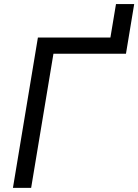

<svg xmlns="http://www.w3.org/2000/svg" viewBox="-20 -909 669 929"><path d="M42.6 0 163.4 -727.3H514.2L541.2 -889.2H629.3L589.5 -649.1H238.6L130.7 0Z"/></svg>

Font: Inter P
Style: Italic
Weight: 400
Italic angle: -9.40001°
Designer: Rasmus Andersson
Foundry: rsms
Version: Version 3.018;git-588b23468